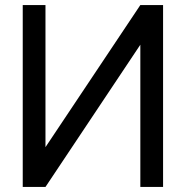

<svg xmlns="http://www.w3.org/2000/svg" viewBox="-20 -740 736 760"><path d="M625.5 -720V0H535.5V-563L160 0H70V-720H160V-157.5L535.5 -720Z"/></svg>

Font: CCSD_manrope Medium
Style: Regular
Weight: 500
Designer: Mikhail Sharanda
Foundry: Mikhail Sharanda
Version: Version 4.503